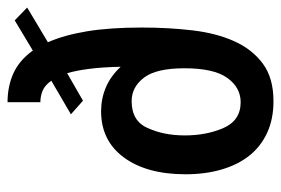

<svg xmlns="http://www.w3.org/2000/svg" viewBox="-138 -597 745 509"><g transform="rotate(-90 234.5 -342.5)"><path d="M186 -527 275 -579Q263 -596 248.5 -602Q234 -608 218 -608V-695Q260 -695 294.5 -679.5Q329 -664 355 -628L435 -676L469 -643L377 -588Q396 -545 406 -484.5Q416 -424 416 -339Q416 -268 408.5 -204.5Q401 -141 379.5 -93.5Q358 -46 320 -18Q282 10 221 10Q173 10 136.5 -7Q100 -24 76 -54.5Q52 -85 39.5 -128Q27 -171 27 -223Q27 -326 71.5 -386.5Q116 -447 194 -447Q227 -447 257 -434.5Q287 -422 312 -395Q311 -443 306.5 -478Q302 -513 295 -537L222 -495ZM308 -226Q308 -301 283 -333.5Q258 -366 221 -366Q167 -366 149 -322Q130 -280 130 -225Q130 -169 149 -124Q169 -77 218 -77Q257 -77 282.5 -112.5Q308 -148 308 -226Z"/></g></svg>

Font: Medium
Style: Regular
Weight: 500
Designer: Fernando Haro
Foundry: deFharo
Version: Version 1.787